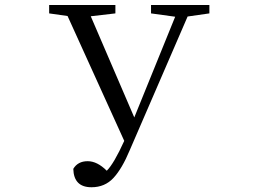

<svg xmlns="http://www.w3.org/2000/svg" viewBox="-20 -749 1040 784"><path d="M180.7 -694.3V-728.5H451.2V-694.3L350.6 -682.6L528.3 -269.5L695.3 -680.7L596.7 -694.3V-728.5H835V-694.3L746.1 -681.6L509.8 -135.7Q478.5 -60.5 443.4 -22.5Q408.2 15.6 353.5 15.6Q281.2 15.6 279.3 -59.6Q297.9 -90.8 337.9 -90.8Q377 -90.8 416 -51.8Q445.3 -81.1 487.3 -173.8L255.9 -683.6ZM251 -694.3ZM345.7 -694.3ZM701.2 -694.3ZM752 -694.3Z"/></svg>

Font: GenEi Koburi Mincho v6
Style: Regular
Weight: 400
Designer: o_tamon (Modified)
Foundry: o_tamon / Adobe Systems Incorporated
Version: Version 6.1